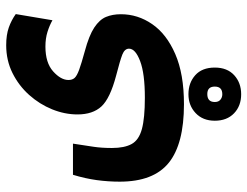

<svg xmlns="http://www.w3.org/2000/svg" viewBox="-110 -333 806 626"><g transform="rotate(-90 293.0 -20.0)"><path d="M266.1 176.8Q136.7 176.8 75.2 127.2Q13.7 77.6 13.7 -32.7Q13.7 -70.3 18.8 -107.7Q23.9 -145 36.1 -185.1H137.7Q131.3 -143.6 127.4 -117.4Q123.5 -91.3 123.5 -58.1Q123.5 -17.1 136.5 6.3Q149.4 29.8 185.1 39.6Q220.7 49.3 287.6 49.3Q366.2 49.3 406.7 33.9Q447.3 18.6 447.3 -2.4Q447.3 -16.6 428 -24.2Q408.7 -31.7 359.4 -44.4Q285.2 -64 259 -92.3Q232.9 -120.6 232.9 -170.4Q232.9 -211.9 249.5 -252.9Q266.1 -293.9 296.4 -327.9Q326.7 -361.8 367.9 -382.3Q409.2 -402.8 458.5 -402.8Q492.2 -402.8 516.4 -394.3Q540.5 -385.7 560.1 -371.6L540 -252Q522.9 -261.7 501.7 -268.3Q480.5 -274.9 454.1 -274.9Q401.4 -274.9 373.3 -249.8Q345.2 -224.6 345.2 -199.7Q345.2 -187.5 351.8 -179.9Q358.4 -172.4 378.4 -165Q398.4 -157.7 439 -146.5Q490.2 -132.8 516.1 -115.7Q542 -98.6 550.8 -77.4Q559.6 -56.2 559.6 -28.8Q559.6 26.4 527.3 73.2Q495.1 120.1 429.9 148.4Q364.7 176.8 266.1 176.8ZM298.8 363.3Q260.7 363.3 236.6 340.1Q212.4 316.9 212.4 277.3Q212.4 238.3 237.3 214.8Q262.2 191.4 298.8 191.4Q335.9 191.4 360.8 213.6Q385.7 235.8 385.7 277.3Q385.7 317.9 360.8 340.6Q335.9 363.3 298.8 363.3ZM298.8 301.8Q323.7 301.8 323.7 277.3Q323.7 252.9 299.3 252.9Q273.4 252.9 273.4 277.3Q273.4 289.6 281 295.7Q288.6 301.8 298.8 301.8Z"/></g></svg>

Font: Cascadia Code SemiBold
Style: Regular
Weight: 600
Monospace: yes
Designer: Aaron Bell
Foundry: Saja Typeworks
Version: Version 2404.023; ttfautohint (v1.8.4)